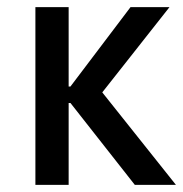

<svg xmlns="http://www.w3.org/2000/svg" viewBox="-20 -517 513 537"><path d="M79 0V-497H172V-275H177L345 -497H454L249 -237L253 -275L472 0H357L177 -229H172V0Z"/></svg>

Font: Nunito Sans 7pt Condensed Medium
Style: Regular
Weight: 500
Width: 3
Designer: Vernon Adams
Foundry: Vernon Adams
Version: Version 3.101;gftools[0.9.27]